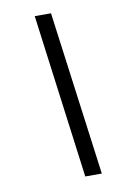

<svg xmlns="http://www.w3.org/2000/svg" viewBox="-72 -594 438 674"><g transform="rotate(-10 147.5 -257.5)"><path d="M177 35H236L158 -550H100Z"/></g></svg>

Font: Cambay Devanagari
Style: Italic
Weight: 400
Italic angle: -11°
Designer: Pooja Saxena
Foundry: Pooja Saxena
Version: Version 1.018;PS 001.018;hotconv 1.0.70;makeotf.lib2.5.58329